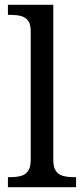

<svg xmlns="http://www.w3.org/2000/svg" viewBox="-20 -780 350 800"><path d="M13 0V-42H26Q49 -42 67.5 -47Q86 -52 97 -67.5Q108 -83 108 -114V-650Q108 -680 96.5 -694.5Q85 -709 66.5 -713.5Q48 -718 26 -718H13V-760H202V-114Q202 -83 213 -67.5Q224 -52 243 -47Q262 -42 284 -42H297V0Z"/></svg>

Font: Noto Serif Tamil
Style: Regular
Weight: 400
Designer: Indian Type Foundry, Tom Grace, and the Monotype Design Team
Foundry: Monotype Imaging Inc.
Version: Version 2.003